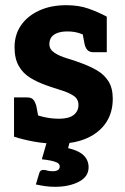

<svg xmlns="http://www.w3.org/2000/svg" viewBox="-20 -545 480 739"><path d="M202 8Q154 8 110.5 0Q67 -8 34 -19V-107L100 -114Q111 -104 143 -96Q175 -88 207 -88Q245 -88 263.5 -102.5Q282 -117 282 -141Q282 -164 263 -176.5Q244 -189 216 -197.5Q188 -206 160 -216Q125 -228 96.5 -245.5Q68 -263 52 -291.5Q36 -320 36 -363Q36 -411 60.5 -447Q85 -483 130 -504Q175 -525 235 -525Q283 -525 320 -512Q357 -499 391 -481V-417L323 -404Q306 -410 286 -417Q266 -424 239 -424Q218 -424 202 -418.5Q186 -413 178 -402Q170 -391 170 -375Q170 -355 189.5 -342Q209 -329 238 -320.5Q267 -312 293 -302Q326 -290 353.5 -274Q381 -258 397.5 -232Q414 -206 414 -165Q414 -112 388.5 -73.5Q363 -35 315.5 -13.5Q268 8 202 8ZM292 -447 391 -422V-344H340Q324 -344 316 -353Q308 -362 305 -378ZM133 -67 34 -92V-170H85Q101 -170 108.5 -161Q116 -152 120 -136ZM192 174Q172 174 154.5 171.5Q137 169 118 165L131 122Q134 109 147 109Q155 109 162 111.5Q169 114 183 114Q197 114 203.5 109Q210 104 210 96Q210 86 200 81Q190 76 174.5 73Q159 70 141 68L163 -8H251L242 25Q284 35 302.5 53.5Q321 72 321 99Q321 135 283.5 154.5Q246 174 192 174Z"/></svg>

Font: Aleo ExtraBold
Style: Regular
Weight: 800
Designer: Alessio Laiso
Foundry: Alessio Laiso
Version: Version 2.001;gftools[0.9.29]